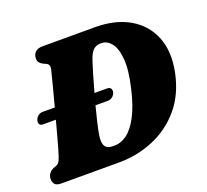

<svg xmlns="http://www.w3.org/2000/svg" viewBox="-120 -847 1072 993"><g transform="rotate(-20 415.5 -350.0)"><path d="M11.5 -40.5Q11.5 -56 20.5 -68.8Q29.5 -81.5 44 -88L63.5 -95.5Q75.5 -101 82.2 -114.8Q89 -128.5 102 -173Q110 -201.5 120.5 -239.5Q131 -277.5 142 -319.5H71.5Q58.5 -319.5 52.8 -327.8Q47 -336 51.5 -350.5Q55.5 -364 66.8 -372.5Q78 -381 91 -381H158.5Q176 -446.5 190 -500.5Q204 -554.5 208 -572Q214 -598 196 -607L178.5 -615Q166.5 -621 159.8 -629.5Q153 -638 153 -652Q153 -673.5 166.8 -686.8Q180.5 -700 207 -700H496.5Q606.5 -700 683.8 -655.5Q761 -611 794 -529.5Q827 -448 804.5 -337Q781 -224 717 -149.2Q653 -74.5 563.2 -37.2Q473.5 0 373.5 0H57.5Q29.5 0 20.5 -11.8Q11.5 -23.5 11.5 -40.5ZM384 -90Q417.5 -90 450.8 -114.2Q484 -138.5 513 -193Q542 -247.5 563 -338Q585.5 -433.5 580.2 -494Q575 -554.5 552.2 -582.8Q529.5 -611 499.5 -611H492Q468.5 -611 452.2 -595Q436 -579 423.5 -539Q417.5 -521.5 404.5 -477.8Q391.5 -434 377 -381H446.5Q460 -381 466 -372.5Q472 -364 468.5 -350.5Q464 -336 452.8 -327.8Q441.5 -319.5 428.5 -319.5H360Q348.5 -275 339 -235Q329.5 -195 325.5 -169.5Q318.5 -128 330 -109Q341.5 -90 370.5 -90Z"/></g></svg>

Font: Fraunces 9pt S050 Black
Style: Italic
Weight: 900
Italic angle: -16°
Version: Version 1.000; ttfautohint (v1.8.3)